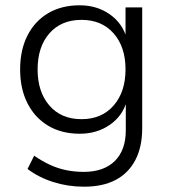

<svg xmlns="http://www.w3.org/2000/svg" viewBox="-20 -517 644 725"><path d="M297 188Q237 188 181.5 170.5Q126 153 84 121L109 71Q138 91 168 105Q198 119 230 125.5Q262 132 296 132Q372 132 413.5 91Q455 50 455 -25V-136H459Q443 -79 394.5 -45.5Q346 -12 281 -12Q212 -12 161.5 -42.5Q111 -73 83.5 -127.5Q56 -182 56 -255Q56 -328 83.5 -382.5Q111 -437 161.5 -467Q212 -497 281 -497Q346 -497 394.5 -463Q443 -429 459 -371H454V-489H517V-33Q517 38 491 87.5Q465 137 416.5 162.5Q368 188 297 188ZM288 -67Q364 -67 409 -118.5Q454 -170 454 -255Q454 -340 409 -391Q364 -442 288 -442Q211 -442 166.5 -391Q122 -340 122 -255Q122 -170 166.5 -118.5Q211 -67 288 -67Z"/></svg>

Font: Nunito Sans 10pt Light
Style: Regular
Weight: 300
Designer: Vernon Adams
Foundry: Vernon Adams
Version: Version 3.101;gftools[0.9.27]